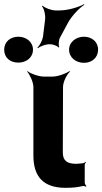

<svg xmlns="http://www.w3.org/2000/svg" viewBox="-106 -895 490 920"><path d="M208 5C244 5 267 2 288 -3C293 -5 303 -3 306 0L308 -3C305 -6 300 -15 300 -20V-105C300 -110 304 -115 306 -118L304 -120C302 -118 297 -113 292 -113L284 -112L260 -110C215 -110 195 -125 195 -165L196 -478C196 -502 214 -539 230 -552L226 -554C210 -542 170 -528 146 -528H104C80 -528 40 -542 26 -554L24 -552C36 -539 54 -502 54 -478V-150C54 -47 103 5 208 5ZM110 -801 100 -719C97 -701 84 -676 73 -667L76 -664C86 -673 113 -683 131 -683H135C147 -683 170 -675 175 -667L178 -670C173 -677 176 -702 180 -712L221 -788C239 -820 275 -858 298 -872L296 -875C273 -861 219 -845 179 -845H160C141 -845 108 -857 98 -868L95 -865C105 -855 113 -821 110 -801ZM-18 -595C20 -595 52 -619 52 -657C52 -694 20 -719 -18 -719C-56 -719 -86 -695 -86 -657C-86 -618 -57 -595 -18 -595ZM296 -594C335 -594 364 -619 364 -657C364 -695 334 -719 296 -719C259 -719 225 -694 225 -657C225 -619 258 -594 296 -594Z"/></svg>

Font: Asimov
Style: EdgeWide
Weight: 500
Designer: Google
Version: Version 2.000980: 2014